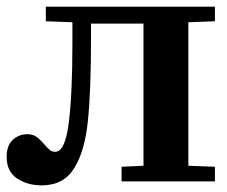

<svg xmlns="http://www.w3.org/2000/svg" viewBox="-20 -546 684 578"><path d="M0 -74Q0 -108 18.5 -125Q37 -142 62 -142Q79 -142 90 -134Q101 -126 113 -112Q123 -100 130 -94.5Q137 -89 146 -89Q176 -89 187 -176Q198 -263 198 -418V-479L118 -482V-526H627V-482L547 -479V-47L627 -44V0H346V-44L412 -47V-475H254V-430Q254 -272 244.5 -181Q235 -90 203 -39Q171 12 106 12Q62 12 31 -9Q0 -30 0 -74Z"/></svg>

Font: Minipax
Style: Bold
Weight: 600
Designer: Raphaël Ronot, Igor Stepanchenko (Cyrillic)
Foundry: steppetype
Version: Version 1.002